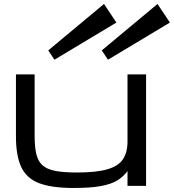

<svg xmlns="http://www.w3.org/2000/svg" viewBox="-20 -938 877 969"><path d="M351.6 10.7Q241.2 10.7 177.7 -13.4Q114.3 -37.6 87.4 -94.5Q60.5 -151.4 60.5 -250V-562.5H154.8V-250Q154.8 -194.3 163.8 -158.4Q172.9 -122.6 195.8 -102.8Q218.8 -83 260.5 -75.2Q302.2 -67.4 368.2 -67.4Q465.8 -67.4 521.5 -83.5Q577.1 -99.6 600.3 -134Q623.5 -168.5 623.5 -223.6V-562.5H717.3V0H623.5V-74.7Q603 -46.4 571.8 -27.3Q540.5 -8.3 488.3 1.2Q436 10.7 351.6 10.7ZM524.9 -636.7 493.7 -683.6 774.9 -918 837.4 -824.2ZM254.9 -636.7 223.6 -683.6 504.9 -918 567.4 -824.2Z"/></svg>

Font: Michroma
Style: Regular
Weight: 400
Designer: Vernon Adams
Foundry: Vernon Adams
Version: Version 1.100; ttfautohint (v1.8.4.7-5d5b);gftools[0.9.29]